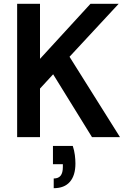

<svg xmlns="http://www.w3.org/2000/svg" viewBox="-20 -720 672 1008"><path d="M70 0V-700H190V-411L455 -700H603L345 -422L610 0H463L259 -330L190 -255V0ZM262 268V217Q287 217 298.5 202Q310 187 310 157V142H258V46H362Q370 70 373 94Q376 118 376 138Q376 201 347 234.5Q318 268 262 268Z"/></svg>

Font: DM Sans 18pt SemiBold
Style: Regular
Weight: 600
Designer: Colophon Foundry, Jonny Pinhorn
Foundry: Colophon Foundry
Version: Version 4.004;gftools[0.9.30]